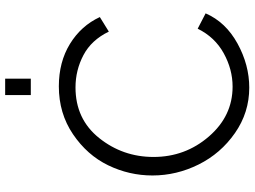

<svg xmlns="http://www.w3.org/2000/svg" viewBox="-138 -818 963 726"><g transform="rotate(-90 343.0 -455.5)"><path d="M346 -820V-917H408V-820ZM379 -714Q471 -714 539.5 -672Q608 -630 641 -559L586 -525Q554 -591 497 -621Q440 -651 375 -651Q255 -651 183.5 -561.5Q112 -472 112 -356Q112 -236 189.5 -146.5Q267 -57 378 -57Q443 -57 504 -90.5Q565 -124 597 -189L655 -159Q622 -83 541 -38.5Q460 6 374 6Q280 6 202.5 -48Q125 -102 83.5 -185.5Q42 -269 42 -360Q42 -448 80.5 -527.5Q119 -607 198 -660.5Q277 -714 379 -714Z"/></g></svg>

Font: Raleway-v4020
Style: Regular
Weight: 400
Designer: Matt McInerney, Pablo Impallari, Rodrigo Fuenzalida
Foundry: Matt McInerney, Pablo Impallari, Rodrigo Fuenzalida
Version: Version 4.020;PS 004.020;hotconv 1.0.88;makeotf.lib2.5.64775